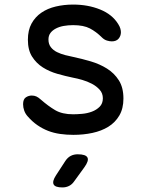

<svg xmlns="http://www.w3.org/2000/svg" viewBox="-20 -580 640 840"><path d="M301 10Q271 10 243 6Q215 2 190.5 -7.5Q166 -17 143.5 -32.5Q121 -48 101 -71Q91 -82 86 -96Q81 -110 81 -124Q81 -146 93 -154Q105 -162 119 -162Q130 -162 139 -158Q148 -154 159 -144Q191 -116 221.5 -98Q252 -80 300 -80Q317 -80 339.5 -82Q362 -84 382 -91.5Q402 -99 416 -113Q430 -127 430 -150Q430 -172 416 -187.5Q402 -203 382 -213.5Q362 -224 339.5 -230.5Q317 -237 300 -240Q266 -247 231 -257Q196 -267 167.5 -285Q139 -303 120.5 -332Q102 -361 102 -406Q102 -448 118 -477Q134 -506 161 -524.5Q188 -543 224 -551.5Q260 -560 300 -560Q365 -560 418 -538.5Q471 -517 497 -475Q504 -464 506.5 -455Q509 -446 509 -439Q509 -423 499 -411Q489 -399 469 -399Q460 -399 448 -402.5Q436 -406 425 -417Q401 -441 373.5 -455.5Q346 -470 300 -470Q278 -470 258.5 -466.5Q239 -463 224 -455Q209 -447 200.5 -435.5Q192 -424 192 -407Q192 -387 202.5 -373.5Q213 -360 229.5 -352Q246 -344 265 -339Q284 -334 300 -331Q338 -323 377 -311.5Q416 -300 448 -280Q480 -260 500 -228.5Q520 -197 520 -149Q520 -105 502 -74.5Q484 -44 454 -25.5Q424 -7 384.5 1.5Q345 10 301 10ZM225 187 266 124Q276 109 289.5 102Q303 95 320 95Q355 95 362.5 109Q370 123 349 152L304 214Q295 227 282 233.5Q269 240 253 240Q221 240 214.5 226.5Q208 213 225 187Z"/></svg>

Font: Maple Mono NF CN
Style: Regular
Weight: 400
Monospace: yes
Designer: subframe7536
Version: Version 7.000